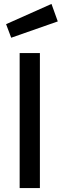

<svg xmlns="http://www.w3.org/2000/svg" viewBox="-20 -957 314 977"><path d="M80 0V-687H183V0ZM11 -834 242 -937 274 -848 37 -765Z"/></svg>

Font: TitilliumText
Style: Medium
Weight: 500
Designer: Accademia di Belle Arti di Urbino and others
Foundry: Accademia di Belle Arti di Urbino and others.
Version: Version 60.001